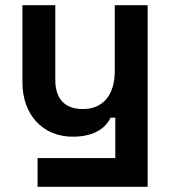

<svg xmlns="http://www.w3.org/2000/svg" viewBox="-20 -516 656 736"><path d="M124 200H546V-496H420V-244C420 -152 375 -98 298 -98C230 -98 192 -135 192 -210V-496H66V-200C66 -77 143 8 259 8C348 8 388 -31 404 -65H422V90H124Z"/></svg>

Font: Meta Space
Style: Bold
Weight: 700
Designer: Meta Pool / Florian Karsten
Foundry: Meta Pool / Florian Karsten
Version: Version 2.000;Glyphs 3.1.1 (3137)